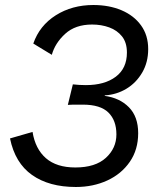

<svg xmlns="http://www.w3.org/2000/svg" viewBox="-20 -736 612 767"><path d="M283 11Q176 11 108 -37Q40 -85 20 -183L110 -209Q121 -141 163.5 -104Q206 -67 281 -67Q361 -67 403 -105.5Q445 -144 445 -199Q445 -255 413 -286.5Q381 -318 311 -318Q285 -318 273 -318Q261 -318 251 -317L271 -399Q297 -396 323 -396Q398 -396 442.5 -429.5Q487 -463 487 -526Q487 -566 467.5 -590.5Q448 -615 416.5 -626.5Q385 -638 348 -638Q281 -638 240.5 -601Q200 -564 187 -517L113 -562Q138 -634 203 -675Q268 -716 353 -716Q416 -716 465.5 -695Q515 -674 543.5 -634.5Q572 -595 572 -540Q572 -487 548 -446Q524 -405 485 -381.5Q446 -358 399 -355L398 -353Q458 -345 495 -307.5Q532 -270 532 -204Q532 -138 498.5 -89.5Q465 -41 408.5 -15Q352 11 283 11Z"/></svg>

Font: Prodigy Sans
Style: Italic
Weight: 400
Italic angle: -13°
Designer: Wei Huang
Foundry: Wei Huang
Version: Version 1.003; ttfautohint (v1.8.3)